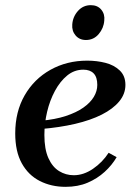

<svg xmlns="http://www.w3.org/2000/svg" viewBox="-20 -714 515 744"><path d="M234 10Q179 10 134.5 -12.5Q90 -35 64.5 -81Q39 -127 39 -197Q39 -281 75.5 -344.5Q112 -408 175.5 -443.5Q239 -479 318 -479Q355 -479 388.5 -470.5Q422 -462 444 -441Q466 -420 466 -385Q466 -350 442 -321Q418 -292 374.5 -270Q331 -248 271 -234Q211 -220 138 -214V-246Q194 -251 235 -264.5Q276 -278 303 -297Q330 -316 343.5 -338.5Q357 -361 357 -385Q357 -415 343 -429.5Q329 -444 303 -444Q268 -444 240.5 -421.5Q213 -399 193 -362Q173 -325 162.5 -280.5Q152 -236 152 -191Q152 -136 167.5 -101.5Q183 -67 209 -51Q235 -35 266 -35Q304 -35 340.5 -60Q377 -85 401 -122L432 -105Q414 -74 385.5 -48Q357 -22 319.5 -6Q282 10 234 10ZM313 -559Q288 -559 273 -576.5Q258 -594 260 -619Q262 -649 282 -671.5Q302 -694 332 -694Q358 -694 372.5 -676.5Q387 -659 384 -634Q382 -605 362.5 -582Q343 -559 313 -559Z"/></svg>

Font: Brygada 1918 SemiBold
Style: Italic
Weight: 600
Italic angle: -8°
Designer: Mateusz Machalski | Borys Kosmynka | Przemek Hoffer
Foundry: NIEPODLEGLA 2018
Version: Version 3.006